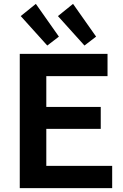

<svg xmlns="http://www.w3.org/2000/svg" viewBox="-20 -971 635 991"><path d="M82 0V-693H535V-578H219V-419H500V-306H219V-115H559V0ZM416 -736 279 -888 357 -951 476 -782ZM224 -736 87 -888 165 -951 284 -782Z"/></svg>

Font: Ubuntu Sans
Style: Bold
Weight: 700
Designer: Dalton Maag Ltd
Foundry: Dalton Maag Ltd
Version: Version 1.006; ttfautohint (v1.8.4.7-5d5b)